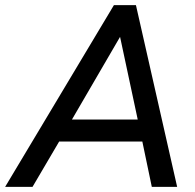

<svg xmlns="http://www.w3.org/2000/svg" viewBox="-62 -730 762 750"><path d="M-42 0 383 -710H469L630 0H531L494 -177H169L65 0ZM219 -263H476L407 -586Z"/></svg>

Font: Livvic Medium
Style: Italic
Weight: 500
Italic angle: -10°
Designer: Jacques Le Bailly, Baron von Fonthausen
Version: Version 1.001; ttfautohint (v1.8.2)